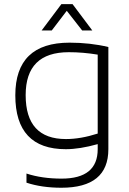

<svg xmlns="http://www.w3.org/2000/svg" viewBox="-20 -718 620 924"><path d="M450.2 -455.1Q379.4 -466.8 311 -466.8Q103.5 -466.8 103.5 -260.3Q103.5 -48.8 297.4 -48.8Q367.7 -48.8 450.2 -75.2ZM501.5 0Q501.5 185.5 275.4 185.5Q180.7 185.5 107.4 161.1V117.2Q182.1 141.6 276.4 141.6Q450.2 141.6 450.2 0V-24.4Q363.3 0 296.9 0Q53.7 0 53.7 -259.3Q53.7 -512.7 314.9 -512.7Q414.1 -512.7 501.5 -491.7ZM275.4 -698.2H329.1L424.3 -571.3H375.5L301.3 -666L229 -571.3H180.2Z"/></svg>

Font: Voltera Light
Style: Light
Weight: 300
Designer: Bernd Montag
Version: Version 1.301